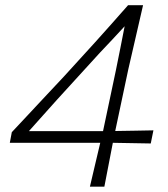

<svg xmlns="http://www.w3.org/2000/svg" viewBox="-20 -704 632 724"><path d="M319 0Q329 -43 338 -80.8Q347 -118.5 358 -165.5H17L24.5 -205.5Q53 -236 87.5 -272.8Q122 -309.5 156.8 -347Q191.5 -384.5 221.5 -416L339 -545Q370 -579.5 401.2 -614.5Q432.5 -649.5 463 -684.5H519.5Q505 -622 491.5 -562.8Q478 -503.5 464 -443.5L414.5 -210Q449.5 -210.5 489.5 -211.2Q529.5 -212 558.5 -212.5L548.5 -163Q519.5 -163.5 480 -164.2Q440.5 -165 405.5 -165.5Q396.5 -118.5 389 -80.2Q381.5 -42 373.5 0ZM195 -328Q168.5 -298.5 142 -268.8Q115.5 -239 89 -209.5H368.5L417 -439Q425.5 -481.5 433.8 -522.5Q442 -563.5 450 -605Q427 -580 403.5 -554.8Q380 -529.5 356.5 -505Z"/></svg>

Font: Commissioner Loud ExtraLight
Style: Italic
Weight: 200
Italic angle: -12°
Designer: Kostas Bartsokas
Foundry: Kostas Bartsokas
Version: Version 1.000; ttfautohint (v1.8.3)